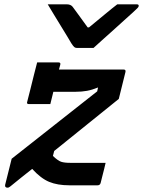

<svg xmlns="http://www.w3.org/2000/svg" viewBox="-20 -858 662 889"><path d="M413 -636H336Q329 -636 324 -640Q319 -644 310 -658Q305 -667 292.5 -687.5Q280 -708 263.5 -735Q247 -762 230.5 -789Q214 -816 201 -838H289Q307 -838 316 -827Q323 -817 341 -793Q359 -769 386 -731H392Q436 -767 466.5 -792.5Q497 -818 523 -838H613Q624 -838 622 -829Q621 -825 616.5 -820.5Q612 -816 596 -801Q581 -788 556 -765Q531 -742 503 -717Q475 -692 450.5 -670Q426 -648 413 -636ZM152 -569H251Q262 -569 259 -558Q256 -549 253 -536H553Q563 -536 561 -525L530 -400Q455 -340 380.5 -279.5Q306 -219 231 -159L225 -136Q248 -114 263 -109Q278 -104 306 -104H469Q468 -98 462.5 -76.5Q457 -55 452 -35Q447 -15 446 -11Q443 0 432 0H301Q246 0 207.5 -16Q169 -32 129 -76Q103 -56 78 -35.5Q53 -15 28 5Q21 11 15 11Q1 11 4 -3L34 -123L430 -435L434 -453Q407 -442 383 -437.5Q359 -433 329 -433H227Q219 -400 213 -376H114Q102 -376 106 -387Q112 -410 120.5 -444Q129 -478 137.5 -512.5Q146 -547 152 -569Z"/></svg>

Font: Recursive Sn Lnr St SmB
Style: Italic
Weight: 600
Italic angle: -15°
Version: Version 1.079;hotconv 1.0.112;makeotfexe 2.5.65598; ttfautoh